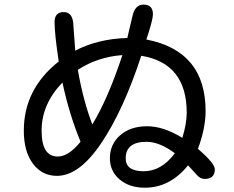

<svg xmlns="http://www.w3.org/2000/svg" viewBox="-20 -790 1040 854"><path d="M468.8 -85.9Q468.8 -148.4 514.6 -188.5Q560.5 -228.5 634.8 -228.5Q707 -228.5 791 -176.8Q810.5 -240.2 810.5 -289.1Q810.5 -508.8 608.4 -542Q528.3 -297.9 429.7 -152.3Q332 -7.8 233.4 -7.8Q167 -7.8 126.5 -62Q85.9 -116.2 85.9 -209Q85.9 -393.6 241.2 -516.6Q222.7 -639.6 222.7 -691.4Q222.7 -736.3 263.7 -736.3Q305.7 -736.3 306.6 -673.8L314.5 -567.4V-564.5Q414.1 -617.2 546.9 -621.1V-624L568.4 -714.8Q579.1 -769.5 618.2 -769.5Q660.2 -769.5 660.2 -726.6Q660.2 -705.1 638.7 -637.7L630.9 -614.3Q894.5 -563.5 894.5 -295.9Q894.5 -219.7 860.4 -127.9Q935.5 -63.5 935.5 -37.1Q935.5 5.9 890.6 5.9Q872.1 5.9 857.4 -9.8L816.4 -54.7Q736.3 44.9 624 44.9Q554.7 44.9 511.7 7.8Q468.8 -29.3 468.8 -85.9ZM236.3 -93.8Q285.2 -93.8 337.9 -159.2L336.9 -163.1Q287.1 -284.2 257.8 -422.9Q165 -327.1 165 -209Q165 -93.8 236.3 -93.8ZM390.6 -236.3Q460 -350.6 523.4 -542L524.4 -544.9Q415 -537.1 326.2 -479.5Q349.6 -343.8 390.6 -236.3ZM619.1 -28.3Q698.2 -28.3 757.8 -108.4Q689.5 -159.2 631.8 -159.2Q539.1 -159.2 539.1 -85.9Q539.1 -28.3 619.1 -28.3Z"/></svg>

Font: jf-openhuninn-2.0
Style: Regular
Weight: 400
Designer: [Kosugi Maru]
Designed by MOTOYA      

[Varela Round]
Joe Prince (Latin component); Avraham Cornfeld (Hebrew component)
Foundry: justfont CO.,LTD.
Version: 2.0